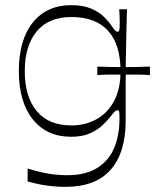

<svg xmlns="http://www.w3.org/2000/svg" viewBox="-20 -517 601 744"><path d="M357 -226V-259Q382 -258 407 -257.5Q432 -257 458 -257Q484 -257 509.5 -257.5Q535 -258 561 -259V-226Q535 -228 509.5 -228Q484 -228 458 -228Q432 -228 407 -228Q382 -228 357 -226ZM235 207Q198 207 161.5 202Q125 197 87 186V136Q116 145 143 151Q170 157 194 159.5Q218 162 238 162Q313 162 358 133Q403 104 423 55Q443 6 443 -57Q443 -76 442 -83Q441 -90 436 -90Q431 -90 425.5 -85.5Q420 -81 408 -65Q397 -51 378 -32.5Q359 -14 329 -0.5Q299 13 256 13Q161 13 107 -54.5Q53 -122 53 -242Q53 -362 107 -429.5Q161 -497 256 -497Q302 -497 332.5 -484Q363 -471 382 -452.5Q401 -434 411 -419Q422 -403 426.5 -398.5Q431 -394 436 -394Q441 -394 442.5 -401.5Q444 -409 444 -430Q444 -440 443.5 -453.5Q443 -467 442 -481H472Q471 -435 469.5 -382Q468 -329 467.5 -279Q467 -229 467 -192Q467 -162 467 -143.5Q467 -125 467 -105Q467 -85 467 -50Q467 75 408.5 141Q350 207 235 207ZM257 -31Q311 -31 354 -55Q397 -79 422 -125.5Q447 -172 447 -241Q447 -345 398.5 -398Q350 -451 257 -451Q168 -451 122 -395Q76 -339 76 -241Q76 -143 122 -87Q168 -31 257 -31Z"/></svg>

Font: Ojuju Light
Style: Regular
Weight: 300
Designer: Chisaokwu Joboson, Mirko Velimirovic
Foundry: Udi Foundry
Version: Version 1.000